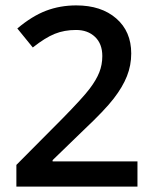

<svg xmlns="http://www.w3.org/2000/svg" viewBox="-20 -695 572 715"><path d="M491.9 -94V0H41V-80.9L212.3 -253.3Q288.2 -330.6 313.4 -364Q338.7 -397.4 349.8 -425.7Q361 -454 361 -486.3Q361 -531.9 333.9 -557.6Q306.9 -583.4 263.1 -583.4Q219.4 -583.4 183.8 -569Q148.1 -554.6 102.1 -518.2L44.5 -589Q99.1 -635 151.4 -655Q203.7 -674.9 263.9 -674.9Q356.9 -674.9 412.8 -626.4Q468.7 -577.9 468.7 -496Q468.7 -451.5 452.7 -411.3Q436.8 -371.1 403.4 -327.9Q370.1 -284.6 291.7 -210.8L175.9 -98.6V-94Z"/></svg>

Font: Khula SemiBold
Style: Regular
Weight: 600
Designer: Erin McLaughlin, Steve Matteson
Version: Version 1.002;PS 1.0;hotconv 1.0.72;makeotf.lib2.5.5900; ttf